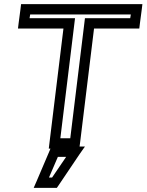

<svg xmlns="http://www.w3.org/2000/svg" viewBox="-20 -694 709 929"><path d="M610 -606H416H391L388 -581L320 -25H272L340 -581L343 -606H318H123L126 -624H613L610 -606ZM224 25 221 33 157 183 143 215H177H241H255L264 202L365 52L391 15H365L367 0L435 -556H629H654L657 -581L666 -649L669 -674H644H107H82L79 -649L70 -581L67 -556H92H287L219 0L216 25H224ZM300 65 232 165H217L260 65H300Z"/></svg>

Font: Gamestation Text Outline
Style: Italic
Weight: 400
Designer: Jonas Hecksher
Foundry: Jonas Hecksher, Playtypeª, e-types AS
Version: Version 1.003